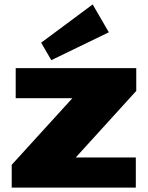

<svg xmlns="http://www.w3.org/2000/svg" viewBox="-20 -848 668 868"><path d="M33 -103 370 -473 388 -404H51V-540H596V-437L256 -63L239 -136H594V0H33ZM472 -702 212 -576 166 -655 399 -828Z"/></svg>

Font: Pathway Extreme 28pt ExtraBold
Style: Regular
Weight: 800
Designer: Eduardo Rodriguez Tunni
Foundry: Eduardo Rodriguez Tunni
Version: Version 1.001;gftools[0.9.26]